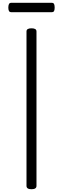

<svg xmlns="http://www.w3.org/2000/svg" viewBox="-20 -1350 454 1384"><path d="M207 14Q189 14 180 8Q171 2 171 -10V-1123Q171 -1135 180 -1140.5Q189 -1146 207 -1146Q225 -1146 234 -1140.5Q243 -1135 243 -1123V-10Q243 2 234 8Q225 14 207 14ZM63 -1262Q49 -1262 44.5 -1271Q40 -1280 40 -1295Q40 -1311 44.5 -1320.5Q49 -1330 63 -1330H351Q366 -1330 370 -1320.5Q374 -1311 374 -1295Q374 -1280 370 -1271Q366 -1262 351 -1262Z"/></svg>

Font: Playwrite BR Light
Style: Regular
Weight: 300
Version: Version 1.003